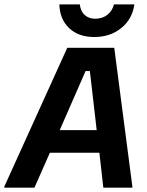

<svg xmlns="http://www.w3.org/2000/svg" viewBox="-55 -872 683 892"><path d="M-35 0V-5L257.5 -650H475.8L560 -5V0H425L406.7 -162.5H176.7L105 0ZM342.5 -541.7 222.5 -267.5H394.2L362.5 -541.7ZM383.3 -700Q309.2 -700 265.8 -741.7Q222.5 -783.3 220.8 -851.7H315.8Q319.2 -819.2 339.2 -801.7Q359.2 -784.2 390 -785Q422.5 -785.8 445 -804.2Q467.5 -822.5 474.2 -851.7H569.2Q560 -783.3 508.3 -741.7Q456.7 -700 383.3 -700Z"/></svg>

Font: Familjen Grotesk GF
Style: Bold Italic
Weight: 700
Designer: Anders Wikstroem, Jonas Baeckman, Matilda Gysing, Kristian Moeller
Foundry: Familjen STHML AB
Version: Version 2.000; Beta; Release 4; Build 6